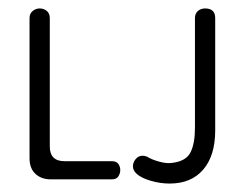

<svg xmlns="http://www.w3.org/2000/svg" viewBox="-20 -425 575 455"><path d="M100 0Q78 0 64 -13Q50 -26 50 -50V-382Q50 -393 57.5 -399Q65 -405 74 -405Q84 -405 91 -399Q98 -393 98 -382V-78Q98 -43 133 -43H245Q256 -43 260.5 -36.5Q265 -30 265 -22Q265 -14 260.5 -7Q256 0 245 0ZM382 10Q360 10 337.5 3.5Q315 -3 304 -13Q295 -21 295 -31Q295 -40 301.5 -48Q308 -56 318 -56Q322 -56 328 -54Q339 -47 357 -42Q375 -37 388 -39Q421 -43 431.5 -64Q442 -85 442 -122V-382Q442 -393 449 -399Q456 -405 466 -405Q490 -405 490 -382V-116Q490 -56 461.5 -23Q433 10 382 10Z"/></svg>

Font: Dongle Light
Style: Regular
Weight: 300
Designer: Yanghee Ryu
Foundry: Yanghee Ryu
Version: Version 2.000